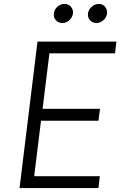

<svg xmlns="http://www.w3.org/2000/svg" viewBox="-20 -963 616 983"><path d="M299 -845Q279 -845 266 -859.5Q253 -874 256 -894Q257 -907 265 -918.5Q273 -930 285.5 -936.5Q298 -943 311 -943Q330 -943 343 -928.5Q356 -914 353.5 -894Q351 -874 334.5 -859.5Q318 -845 299 -845ZM474 -845Q454 -845 441 -859.5Q428 -874 430.5 -894Q433 -914 449.5 -928.5Q466 -943 486 -943Q499 -943 509 -936.5Q519 -930 524 -918.5Q529 -907 528 -894Q527 -884 522 -875Q517 -866 509.5 -859.5Q502 -853 492.5 -849Q483 -845 474 -845ZM569 -690H233L198 -406H492L484 -345H190L155 -61H491L484 0H80L172 -750H576Z"/></svg>

Font: Orkney Light
Style: LightItalic
Weight: 300
Designer: Samuel Oakes and Alfredo Marco Pradil
Foundry: Alfredo Marco Pradil
Version: 1.0; ttfautohint (v1.5)